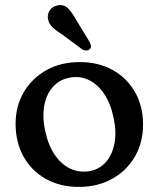

<svg xmlns="http://www.w3.org/2000/svg" viewBox="-20 -725 626 757"><path d="M294.5 -480.2Q368.6 -480.2 424.8 -448.7Q480.9 -417.1 512.5 -361.7Q544 -306.2 544 -233.9Q544 -163.3 511.9 -107.7Q479.7 -52.1 422.6 -20.1Q365.5 11.9 290.7 11.9Q216.8 11.9 160.6 -19.7Q104.5 -51.3 73 -107.4Q41.5 -163.5 41.5 -236.7Q41.5 -306.2 73.6 -361.3Q105.8 -416.3 162.8 -448.3Q219.8 -480.2 294.5 -480.2ZM334.7 -50.6Q373.2 -58.1 398 -86.6Q422.8 -115.1 431.3 -159.6Q439.8 -204 428.3 -258.6Q416.3 -316.8 390.3 -355.2Q364.3 -393.7 329 -410.1Q293.8 -426.6 253.6 -418.6Q214.9 -411.3 189.3 -383.2Q163.7 -355.1 155 -310.9Q146.2 -266.7 157.6 -211Q169.9 -152.2 196.4 -113.9Q222.9 -75.5 258.9 -59.3Q294.8 -43.1 334.7 -50.6ZM280.1 -646.8 332.9 -560.4Q337.2 -552.3 338.5 -544.6Q339.8 -536.9 333.7 -531Q328.6 -526 320.6 -525.9Q312.5 -525.9 305.2 -529.7L221.2 -592Q198.1 -605.9 185.2 -619.3Q172.2 -632.8 169.1 -650.7Q166 -668.7 176.4 -684.4Q186.8 -700 207.1 -703.8Q232.1 -708.3 248.4 -692Q264.6 -675.6 280.1 -646.8Z"/></svg>

Font: Fraunces SuperSoft 9pt
Style: Regular
Weight: 900
Version: Version 1.000;[b76b70a41]